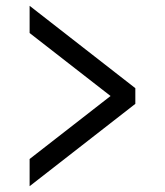

<svg xmlns="http://www.w3.org/2000/svg" viewBox="-20 -622 565 658"><path d="M81.5 -602.1 443.8 -319.8V-266.1L81.5 16.1V-77.1L358.9 -293L81.5 -508.8Z"/></svg>

Font: Anka/Coder Condensed
Style: Regular
Weight: 400
Width: 4
Monospace: yes
Version: Version 1.100